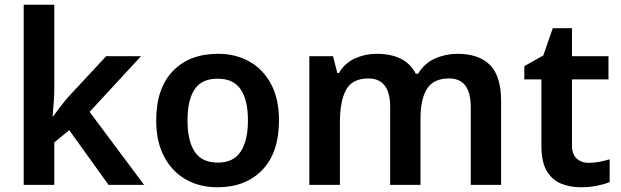

<svg xmlns="http://www.w3.org/2000/svg" viewBox="-20 -780 2621 810"><path d="M209 -401Q209 -375 206.5 -346Q204 -317 202 -290H205Q218 -308 235.5 -331Q253 -354 269 -372L428 -543H575L358 -308L588 0H438L272 -231L209 -179V0H80V-760H209Z M1157 -272Q1157 -137 1087 -63.5Q1017 10 897 10Q822 10 764 -23Q706 -56 672.5 -119Q639 -182 639 -272Q639 -407 709 -480Q779 -553 900 -553Q975 -553 1033 -520Q1091 -487 1124 -424.5Q1157 -362 1157 -272ZM771 -272Q771 -187 801 -140.5Q831 -94 899 -94Q965 -94 995.5 -140.5Q1026 -187 1026 -272Q1026 -358 995.5 -403Q965 -448 898 -448Q831 -448 801 -403Q771 -358 771 -272Z M1909 -553Q2001 -553 2047.5 -505.5Q2094 -458 2094 -354V0H1966V-328Q1966 -449 1875 -449Q1809 -449 1781.5 -405.5Q1754 -362 1754 -281V0H1626V-328Q1626 -449 1534 -449Q1466 -449 1440 -401Q1414 -353 1414 -264V0H1285V-543H1385L1403 -472H1410Q1434 -514 1477.5 -533.5Q1521 -553 1568 -553Q1629 -553 1670.5 -532.5Q1712 -512 1734 -469H1744Q1770 -513 1815 -533Q1860 -553 1909 -553Z M2464 -93Q2487 -93 2509.5 -97.5Q2532 -102 2552 -108V-12Q2531 -3 2499 3.5Q2467 10 2431 10Q2384 10 2346.5 -5.5Q2309 -21 2286.5 -59Q2264 -97 2264 -166V-445H2192V-501L2272 -546L2312 -661H2393V-543H2547V-445H2393V-167Q2393 -129 2413 -111Q2433 -93 2464 -93Z"/></svg>

Font: Noto Sans Lisu SemiBold
Style: Regular
Weight: 600
Designer: Monotype Design Team. David Williams.
Foundry: Monotype Imaging Inc.
Version: Version 2.102; ttfautohint (v1.8.4.7-5d5b)